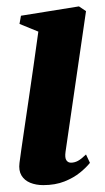

<svg xmlns="http://www.w3.org/2000/svg" viewBox="-20 -554 320 586"><path d="M112 11Q90 11 72.2 3.8Q54.5 -3.5 45.5 -18.5Q36.5 -33.5 39.5 -57Q41 -69 45 -97.2Q49 -125.5 55 -165.8Q61 -206 68 -254Q75 -302 82.5 -354Q90 -406 97 -457.5L39.5 -481L44 -506L221 -534.5L242.5 -520L180 -90.5Q177.5 -72.5 182.5 -65Q187.5 -57.5 196.5 -57.5Q207.5 -57.5 217.8 -63Q228 -68.5 242.5 -82.5L254.5 -57Q244 -43.5 224.5 -27.5Q205 -11.5 176.8 -0.2Q148.5 11 112 11Z"/></svg>

Font: Merriweather 96pt
Style: Bold Italic
Weight: 700
Italic angle: -7.8°
Version: Version 2.101